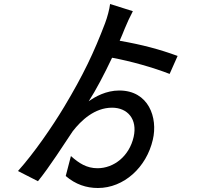

<svg xmlns="http://www.w3.org/2000/svg" viewBox="-20 -863 1040 961"><path d="M869 -583C779 -616 693 -639 579 -659C588 -679 596 -699 604 -719C613 -742 633 -785 645 -807L531 -843C528 -817 517 -776 506 -747C450 -600 397 -488 301 -328C241 -228 150 -96 70 -7L170 44C227 -26 301 -142 344 -206C386 -260 453 -324 541 -324C618 -324 669 -267 649 -178C627 -81 550 -21 468 -21C414 -21 375 -46 335 -82L309 18C358 60 412 78 470 78C600 78 713 -25 745 -164C771 -274 724 -410 577 -410C511 -410 456 -379 424 -356C461 -413 502 -492 541 -574C634 -557 747 -525 829 -493Z"/></svg>

Font: Source Han Sans KR Medium
Style: Regular
Weight: 500
Designer: Ryoko NISHIZUKA (kana & ideographs); Paul D. Hunt (Latin, Greek & Cyrillic); Wenlong ZHANG (bopomofo); Sandoll Communica
Foundry: Adobe Systems Incorporated
Version: Version 1.001;PS 1.001;hotconv 1.0.78;makeotf.lib2.5.61930